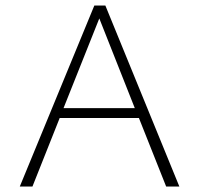

<svg xmlns="http://www.w3.org/2000/svg" viewBox="-20 -678 724 698"><path d="M485 -249H197L98 0H52L323 -658H363L632 0H584ZM470 -285 341 -611 211 -285Z"/></svg>

Font: Ysabeau SC Light
Style: Regular
Weight: 300
Designer: Christian Thalmann (Catharsis Fonts)
Version: Version 0.003